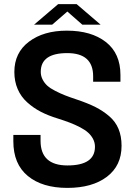

<svg xmlns="http://www.w3.org/2000/svg" viewBox="-20 -896 651 927"><path d="M144.5 -776.9 260.7 -876H350.1L465.8 -776.9H377.4L305.2 -840.3L231.9 -776.9ZM305.2 11.2Q184.1 11.2 114.3 -46.4Q44.4 -104 44.4 -213.9V-244.6H175.8V-216.3Q175.8 -97.2 305.7 -97.2Q438.5 -97.2 438.5 -187.5Q438.5 -207.5 429.4 -224.9Q420.4 -242.2 405.5 -255.6Q390.6 -269 366.7 -281.5Q342.8 -293.9 317.9 -303.5Q293 -313 259.3 -323.7Q212.9 -337.9 177 -356.4Q141.1 -375 111.3 -401.9Q81.5 -428.7 65.4 -465.8Q49.3 -502.9 49.3 -548.8Q49.3 -641.6 119.9 -694.8Q190.4 -748 302.7 -748Q420.9 -748 491.2 -693.1Q561.5 -638.2 561.5 -534.2V-501.5H429.7V-527.8Q429.7 -639.6 304.7 -639.6Q176.8 -639.6 176.8 -549.3Q176.8 -529.3 185.8 -512Q194.8 -494.6 208.5 -482.2Q222.2 -469.7 246.6 -457.3Q271 -444.8 293.2 -436Q315.4 -427.2 350.6 -415.5Q404.3 -397.5 440.7 -379.2Q477.1 -360.8 507.3 -335Q537.6 -309.1 552.2 -273.7Q566.9 -238.3 566.9 -191.9Q566.9 -96.2 496.1 -42.5Q425.3 11.2 305.2 11.2Z"/></svg>

Font: Epilogue SemiBold
Style: Regular
Weight: 600
Designer: Tyler Finck
Foundry: Etcetera Type Co
Version: Version 2.112